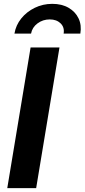

<svg xmlns="http://www.w3.org/2000/svg" viewBox="-20 -973 438 993"><path d="M287.6 -727.5 167 0H17.6L138.2 -727.5ZM250.5 -953.1Q299.8 -953.1 335 -932.6Q370.1 -912.1 386.5 -877.4Q402.8 -842.8 395.5 -799.3H309.1Q314.5 -831.5 293.5 -852.1Q272.5 -872.6 237.3 -872.6Q201.7 -872.6 174.1 -852.1Q146.5 -831.5 140.6 -799.3H54.7Q62 -842.8 89.8 -877.4Q117.7 -912.1 159.7 -932.6Q201.7 -953.1 250.5 -953.1Z"/></svg>

Font: Inter 20pt
Style: Bold Italic
Weight: 700
Italic angle: -9.3988°
Version: Version 4.001;git-66647c0bb